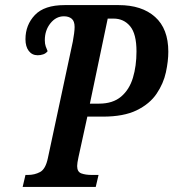

<svg xmlns="http://www.w3.org/2000/svg" viewBox="-20 -734 681 754"><path d="M69 0 80 -47H90Q116 -47 137.5 -58.5Q159 -70 168 -113L266 -571Q269 -587 271 -602.5Q273 -618 273 -628Q273 -651 261.5 -660.5Q250 -670 231 -670Q200 -670 178 -642.5Q156 -615 156 -576Q156 -562 159.5 -552Q163 -542 167 -533Q160 -524 149.5 -520.5Q139 -517 128 -517Q106 -517 93 -534Q80 -551 80 -580Q80 -636 117 -675Q154 -714 234 -714H446Q537 -714 589 -667.5Q641 -621 641 -531Q641 -494 631.5 -450Q622 -406 595 -366Q568 -326 517 -301Q466 -276 384 -276H323L288 -116Q283 -93 283 -82Q283 -59 299.5 -53Q316 -47 340 -47H367L356 0ZM369 -327Q423 -327 455.5 -354.5Q488 -382 502 -428.5Q516 -475 516 -532Q516 -601 491 -631Q466 -661 426 -661H403L333 -327Z"/></svg>

Font: Noto Serif ExtraCondensed SemiBold
Style: Italic
Weight: 600
Width: 2
Italic angle: -12°
Designer: Monotype Design Team
Foundry: Monotype Imaging Inc.
Version: Version 2.013